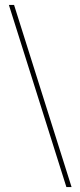

<svg xmlns="http://www.w3.org/2000/svg" viewBox="-20 -743 326 778"><path d="M270 15H249L16 -723H37Z"/></svg>

Font: Kalnia
Style: Regular
Weight: 400
Designer: Frida Medrano
Foundry: Frida Medrano
Version: Version 1.105